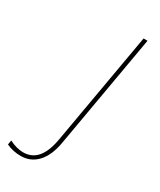

<svg xmlns="http://www.w3.org/2000/svg" viewBox="-267 -583 701 840"><g transform="rotate(30 83.0 -163.0)"><path d="M-84 178 -80 156Q-63 165 -44.5 170Q-26 175 -10 175Q34 175 61 143Q88 111 99 46L198 -520H218L118 53Q106 122 72.5 158Q39 194 -11 194Q-30 194 -49 190Q-68 186 -84 178Z"/></g></svg>

Font: Fixel Italic Variable Display Thin
Style: Italic
Weight: 100
Italic angle: -10°
Designer: AlfaBravo + MacPaw
Foundry: Kyrylo Tkachov, Marchela Mozhyna, Serhii Makarenko, Maria Weinstein, Zakhar Kryvoshyya
Version: Version 1.210;Glyphs 3.2 (3217)